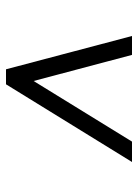

<svg xmlns="http://www.w3.org/2000/svg" viewBox="70 -780 460 640"><g transform="rotate(-90 300.0 -460.0)"><path d="M80 -250 339 -670H389L500 -250H437L350 -578L148 -250Z"/></g></svg>

Font: Spectral ExtraBold
Style: Italic
Weight: 800
Italic angle: -10°
Designer: Jean-Baptiste Levee
Foundry: Production Type
Version: Version 2.001